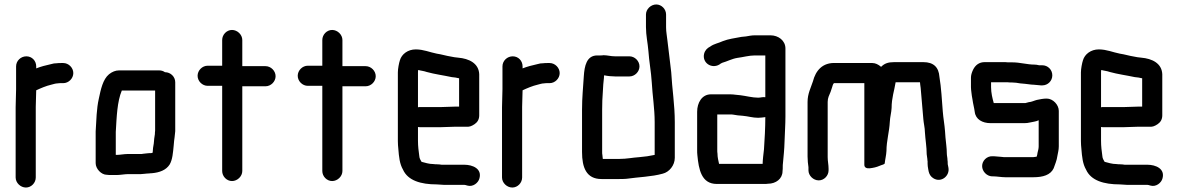

<svg xmlns="http://www.w3.org/2000/svg" viewBox="-20 -773 5272 859"><path d="M52 -476V-374C52 -349 50 -318 50 -293V21C50 45 72 66 96 66C120 66 140 45 140 21V-295C140 -318 142 -347 142 -369C161 -378 187 -389 209 -394C218 -396 228 -400 238 -400C243 -401 248 -401 253 -401H263C287 -401 308 -422 308 -446C308 -470 287 -491 263 -491H253C246 -491 240 -491 234 -490C226 -490 217 -489 208 -486C185 -481 162 -475 142 -467V-476C142 -501 123 -521 98 -521C73 -521 52 -501 52 -476Z M503 -80H498V-183C502 -250 504 -318 525 -368H674V-189C673 -181 673 -176 673 -173C672 -168 671 -161 670 -153L668 -131C665 -117 664 -106 663 -90C661 -89 658 -88 656 -88C651 -88 645 -88 638 -87L620 -85C616 -84 613 -84 610 -84H551C535 -84 517 -80 503 -80ZM458 9C463 10 471 10 480 10H503C518 10 538 6 553 6H610C620 6 635 3 647 3C652 2 656 2 659 2C694 -1 723 -12 739 -37C752 -59 754 -91 757 -121L759 -143C760 -150 761 -155 761 -158C762 -165 763 -174 764 -186V-405C764 -430 743 -450 718 -450C711 -455 702 -458 693 -458H512C497 -458 482 -452 468 -441C440 -418 431 -373 422 -331C412 -287 411 -235 408 -185V-43C408 -18 433 9 458 9Z M974 -594V-479H909C885 -479 864 -458 864 -434C864 -410 885 -389 909 -389H974V-8C974 16 994 37 1018 37C1042 37 1064 16 1064 -8V-387H1168C1192 -387 1213 -408 1213 -432C1213 -456 1192 -477 1168 -477H1064V-594C1064 -618 1042 -639 1018 -639C994 -639 974 -618 974 -594Z M1422 -594V-479H1357C1333 -479 1312 -458 1312 -434C1312 -410 1333 -389 1357 -389H1422V-8C1422 16 1442 37 1466 37C1490 37 1512 16 1512 -8V-387H1616C1640 -387 1661 -408 1661 -432C1661 -456 1640 -477 1616 -477H1512V-594C1512 -618 1490 -639 1466 -639C1442 -639 1422 -618 1422 -594Z M1953 -294H1859C1856 -294 1853 -294 1850 -293V-449C1850 -451 1850 -455 1851 -460C1865 -456 1875 -456 1889 -451C1925 -441 1964 -436 2001 -428L2018 -426C2022 -425 2027 -424 2032 -423H2034V-296H2015C2002 -296 1968 -294 1953 -294ZM2015 -206H2069C2080 -205 2091 -209 2104 -218C2117 -227 2124 -240 2124 -257V-441C2122 -490 2078 -511 2030 -515L2013 -517C2008 -518 2002 -519 1997 -520C1977 -523 1955 -530 1934 -533C1903 -539 1875 -552 1840 -552C1805 -552 1777 -531 1769 -503C1765 -491 1760 -465 1760 -449V-142C1760 -129 1761 -118 1762 -108C1765 -70 1768 -40 1783 -14C1805 35 1863 52 1934 52C1945 52 1954 54 1965 54H2057C2062 54 2066 56 2070 57C2096 65 2120 45 2125 25C2137 -18 2095 -36 2057 -36H1956C1949 -37 1942 -38 1934 -38C1930 -38 1925 -38 1919 -39C1899 -39 1882 -45 1866 -49C1863 -54 1856 -65 1856 -74C1853 -96 1850 -118 1850 -143V-205C1853 -204 1856 -204 1859 -204H1953C1968 -204 2001 -206 2015 -206Z M2228 -476V-374C2228 -349 2226 -318 2226 -293V21C2226 45 2248 66 2272 66C2296 66 2316 45 2316 21V-295C2316 -318 2318 -347 2318 -369C2337 -378 2363 -389 2385 -394C2394 -396 2404 -400 2414 -400C2419 -401 2424 -401 2429 -401H2439C2463 -401 2484 -422 2484 -446C2484 -470 2463 -491 2439 -491H2429C2422 -491 2416 -491 2410 -490C2402 -490 2393 -489 2384 -486C2361 -481 2338 -475 2318 -467V-476C2318 -501 2299 -521 2274 -521C2249 -521 2228 -501 2228 -476Z M2796 -521H2732C2712 -521 2698 -526 2679 -526C2676 -525 2672 -525 2667 -525H2652C2604 -525 2595 -477 2592 -433C2589 -382 2584 -338 2584 -282V-93C2584 -24 2603 28 2671 28H2751C2761 28 2771 28 2782 27C2837 19 2895 18 2945 4C2974 -3 2999 -33 2999 -67V-226C2999 -305 2987 -375 2983 -450C2978 -498 2971 -546 2966 -592C2964 -613 2960 -629 2960 -651V-708C2960 -732 2940 -753 2916 -753C2892 -753 2870 -732 2870 -708V-652C2870 -614 2878 -581 2881 -544C2884 -498 2893 -453 2896 -404C2899 -347 2909 -288 2909 -226V-80C2886 -75 2866 -72 2841 -70C2810 -68 2784 -62 2751 -62H2677C2677 -68 2675 -73 2675 -80C2674 -84 2674 -88 2674 -93V-282C2674 -313 2675 -335 2677 -361L2679 -395C2680 -406 2681 -416 2682 -425C2682 -428 2682 -432 2683 -436H2684C2697 -433 2716 -431 2732 -431H2796C2820 -431 2841 -452 2841 -476C2841 -500 2820 -521 2796 -521Z M3372 -336C3346 -336 3317 -344 3292 -347L3272 -349C3264 -350 3256 -351 3247 -351H3161C3120 -351 3099 -313 3099 -273V-101C3099 -94 3099 -86 3100 -79C3106 -15 3118 50 3187 50H3397C3404 50 3411 50 3416 49C3451 49 3481 27 3481 -7C3482 -14 3482 -21 3482 -27C3482 -32 3482 -37 3483 -44C3486 -78 3489 -102 3490 -139C3491 -175 3494 -216 3494 -252V-556C3494 -592 3462 -615 3427 -615H3357C3343 -615 3329 -612 3317 -610L3297 -608C3267 -602 3239 -599 3214 -589C3195 -580 3174 -577 3158 -565C3144 -558 3134 -548 3130 -532C3121 -492 3163 -464 3198 -484C3202 -487 3206 -490 3211 -492C3233 -498 3254 -510 3279 -514C3304 -517 3331 -525 3357 -525H3404V-338C3392 -340 3384 -336 3372 -336ZM3190 -86C3189 -91 3189 -96 3189 -101V-261H3248C3252 -261 3256 -261 3261 -260L3280 -257C3287 -256 3295 -256 3303 -255C3327 -253 3347 -246 3372 -246C3385 -246 3393 -248 3404 -249C3404 -202 3401 -148 3398 -105C3396 -88 3392 -55 3392 -40H3197C3194 -55 3190 -68 3190 -86Z M3597 -25V-11C3597 13 3619 34 3643 34C3667 34 3687 13 3687 -11V-18C3687 -37 3683 -51 3683 -70V-317C3683 -336 3690 -347 3696 -362L3703 -383C3704 -388 3706 -392 3707 -395C3707 -396 3708 -397 3709 -398C3709 -399 3710 -400 3711 -401H3847V-36C3847 -23 3857 -19 3871 -20C3888 -22 3901 -25 3915 -31C3926 -36 3933 -36 3938 -41C3940 -60 3945 -78 3946 -98C3946 -143 3959 -184 3961 -228C3962 -250 3968 -269 3969 -290C3969 -335 3981 -367 3987 -405H4096C4096 -396 4098 -392 4099 -380C4103 -335 4107 -285 4111 -240C4112 -224 4118 -200 4118 -182C4120 -148 4126 -116 4126 -83C4127 -75 4128 -68 4129 -61C4129 -58 4129 -55 4130 -52V-41C4130 -34 4131 -25 4133 -15L4135 -5C4138 7 4144 17 4155 24C4190 47 4231 14 4223 -24L4221 -34C4220 -37 4220 -40 4220 -42C4220 -47 4220 -52 4219 -57C4219 -68 4216 -76 4216 -87C4216 -112 4212 -133 4210 -158L4208 -186C4206 -215 4200 -246 4198 -274C4194 -325 4191 -382 4183 -429C4180 -472 4157 -495 4111 -495H3980C3953 -495 3937 -489 3922 -474C3909 -485 3896 -491 3883 -491H3721C3659 -495 3629 -456 3617 -409C3608 -381 3593 -354 3593 -317V-73C3593 -55 3595 -39 3597 -25Z M4663 -332C4647 -332 4634 -329 4619 -326C4610 -324 4593 -316 4583 -316C4578 -315 4573 -313 4568 -312H4426C4420 -333 4414 -358 4414 -383V-405H4487C4494 -404 4501 -404 4508 -404C4521 -404 4532 -402 4544 -400L4566 -398C4579 -397 4592 -394 4604 -394C4614 -394 4628 -391 4637 -391H4643C4668 -391 4688 -411 4688 -436C4688 -461 4668 -481 4643 -481H4629C4621 -483 4614 -484 4608 -484C4576 -484 4543 -494 4510 -494H4490C4483 -495 4476 -495 4470 -495H4385C4362 -495 4344 -483 4333 -460C4327 -447 4324 -436 4324 -425V-383C4324 -376 4325 -368 4326 -360L4328 -344C4329 -338 4330 -332 4331 -327C4333 -310 4339 -289 4341 -272C4345 -239 4375 -222 4412 -222H4563C4572 -222 4580 -223 4588 -225C4601 -228 4615 -229 4627 -235V-118C4627 -108 4624 -98 4622 -90C4621 -84 4620 -76 4618 -72C4611 -71 4606 -70 4603 -70H4478C4473 -70 4467 -70 4462 -71C4452 -71 4437 -74 4426 -74H4420C4395 -75 4374 -54 4374 -30C4374 -6 4395 15 4418 16H4424C4440 16 4460 20 4478 20H4603C4646 20 4680 10 4694 -20C4700 -38 4708 -54 4711 -77C4713 -89 4717 -102 4717 -118V-277C4717 -304 4691 -332 4663 -332Z M5009 -294H4915C4912 -294 4909 -294 4906 -293V-449C4906 -451 4906 -455 4907 -460C4921 -456 4931 -456 4945 -451C4981 -441 5020 -436 5057 -428L5074 -426C5078 -425 5083 -424 5088 -423H5090V-296H5071C5058 -296 5024 -294 5009 -294ZM5071 -206H5125C5136 -205 5147 -209 5160 -218C5173 -227 5180 -240 5180 -257V-441C5178 -490 5134 -511 5086 -515L5069 -517C5064 -518 5058 -519 5053 -520C5033 -523 5011 -530 4990 -533C4959 -539 4931 -552 4896 -552C4861 -552 4833 -531 4825 -503C4821 -491 4816 -465 4816 -449V-142C4816 -129 4817 -118 4818 -108C4821 -70 4824 -40 4839 -14C4861 35 4919 52 4990 52C5001 52 5010 54 5021 54H5113C5118 54 5122 56 5126 57C5152 65 5176 45 5181 25C5193 -18 5151 -36 5113 -36H5012C5005 -37 4998 -38 4990 -38C4986 -38 4981 -38 4975 -39C4955 -39 4938 -45 4922 -49C4919 -54 4912 -65 4912 -74C4909 -96 4906 -118 4906 -143V-205C4909 -204 4912 -204 4915 -204H5009C5024 -204 5057 -206 5071 -206Z"/></svg>

Font: Electronic
Style: Blk
Weight: 900
Version: Version 1.011